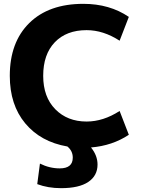

<svg xmlns="http://www.w3.org/2000/svg" viewBox="-20 -760 747 1000"><path d="M454 8Q488 50 488 97Q488 155 440 187.5Q392 220 298 220Q230 220 174 199L188 92Q238 117 291 117Q359 117 359 61Q359 26 331 3Q192 -21 111.5 -117.5Q31 -214 31 -365Q31 -540 132.5 -640Q234 -740 414 -740Q551 -740 651 -672L603 -548Q518 -603 431 -603Q326 -603 265.5 -540Q205 -477 205 -365Q205 -255 268 -191Q331 -127 431 -127Q518 -127 603 -182L651 -58Q565 -1 454 8Z"/></svg>

Font: Mplus 1p ExtraBold
Style: Regular
Weight: 800
Version: Version 1.061